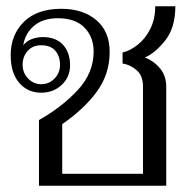

<svg xmlns="http://www.w3.org/2000/svg" viewBox="-20 -591 612 611"><path d="M104 -209Q177 -250 227.5 -304.5Q278 -359 278 -427Q278 -473 249 -503Q220 -533 164 -533Q117 -533 88.5 -509Q60 -485 54 -447Q65 -461 82 -467Q99 -473 116 -473Q158 -473 180.5 -448.5Q203 -424 203 -383Q203 -346 176.5 -321Q150 -296 111 -296Q68 -296 41 -327.5Q14 -359 14 -415Q14 -480 56 -521.5Q98 -563 175 -563Q244 -563 286.5 -527Q329 -491 329 -426Q329 -356 289 -300.5Q249 -245 178 -196V-38H435V-316Q435 -350 415 -367.5Q395 -385 370 -389V-424Q393 -429 417.5 -448Q442 -467 458 -498.5Q474 -530 474 -571H538Q538 -503 506 -462.5Q474 -422 441 -408Q470 -397 489.5 -373Q509 -349 509 -316V0H104ZM171 -385Q171 -412 156 -429.5Q141 -447 111 -447Q84 -447 68 -429Q52 -411 52 -385Q52 -359 69.5 -341Q87 -323 111 -323Q136 -323 153.5 -341Q171 -359 171 -385Z"/></svg>

Font: Taviraj Light
Style: Regular
Weight: 300
Designer: Katatrad Team
Foundry: CadsonDemak
Version: Version 1.001